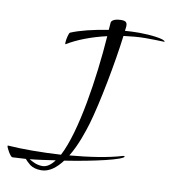

<svg xmlns="http://www.w3.org/2000/svg" viewBox="-262 -817 905 1014"><g transform="rotate(10 190.5 -310.5)"><path d="M27 117C70 117 107 87 138 46C295 22 449 -14 449 -31C449 -32 447 -33 444 -33H441C366 -10 265 5 160 14C199 -49 225 -131 237 -171C271 -286 314 -512 332 -657C371 -662 412 -666 449 -666C485 -666 520 -665 549 -664C550 -664 551 -664 551 -665C551 -679 470 -688 412 -688C387 -688 361 -687 335 -685C336 -696 338 -703 338 -711C338 -730 332 -738 305 -738C281 -738 254 -730 253 -714L250 -675C171 -663 98 -645 51 -625C45 -623 36 -586 36 -568C36 -563 37 -561 38 -561H39C90 -593 165 -622 248 -641C232 -414 187 -116 116 18C63 21 11 23 -40 23C-85 23 -128 22 -168 19C-169 19 -170 20 -170 21C-170 31 -145 76 -135 76L-63 72C-58 79 -48 88 -34 100C-19 111 1 117 27 117ZM29 94C-4 94 -27 79 -43 70C0 66 46 59 94 52C73 80 52 94 29 94Z"/></g></svg>

Font: Comforter
Style: Regular
Weight: 400
Designer: Robert E. Leuschke
Foundry: Robert E. Leuschke
Version: Version 1.013; ttfautohint (v1.8.3)